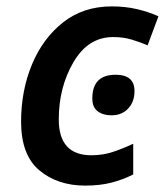

<svg xmlns="http://www.w3.org/2000/svg" viewBox="-20 -571 516 601"><path d="M247 10Q293 10 329.5 0.5Q366 -9 397 -25V-121Q365 -106 333.5 -95.5Q302 -85 266 -85Q164 -85 164 -197Q164 -298 210 -376.5Q256 -455 334 -455Q366 -455 392.5 -447Q419 -439 442 -429L476 -520Q445 -534 408.5 -542.5Q372 -551 330 -551Q241 -551 177.5 -501Q114 -451 80 -369Q46 -287 46 -190Q46 -86 103 -38Q160 10 247 10ZM329 -210Q361 -210 381 -231Q401 -252 401 -286Q401 -337 342 -337Q269 -337 269 -263Q269 -235 286 -222.5Q303 -210 329 -210Z"/></svg>

Font: Noto Sans UI Medium
Style: Italic
Weight: 500
Italic angle: -12°
Designer: Monotype Design Team
Foundry: Monotype Imaging Inc.
Version: Version 1.901